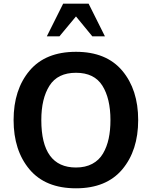

<svg xmlns="http://www.w3.org/2000/svg" viewBox="-20 -1021 834 1055"><path d="M556.6 -821.3H487.3L397.5 -930.7L306.6 -821.3H237.3L327.1 -1001H466.8ZM397.5 13.7Q229.5 13.7 142.1 -90.3Q54.7 -194.3 54.7 -361.3Q54.7 -528.3 142.1 -632.3Q229.5 -736.3 397.5 -736.3Q564.5 -736.3 651.9 -632.3Q739.3 -528.3 739.3 -361.3Q739.3 -194.3 651.9 -90.3Q564.5 13.7 397.5 13.7ZM586.9 -361.3Q586.9 -479.5 542.5 -550.3Q498 -621.1 397.5 -621.1Q296.9 -621.1 252 -550.3Q207 -479.5 207 -361.3Q207 -100.6 397.5 -100.6Q449.2 -100.6 486.8 -120.6Q524.4 -140.6 545.9 -177.2Q567.4 -213.9 577.1 -259.3Q586.9 -304.7 586.9 -361.3Z"/></svg>

Font: FreeUniversal
Style: Bold
Weight: 700
Version: Version 1.001